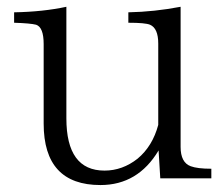

<svg xmlns="http://www.w3.org/2000/svg" viewBox="-20 -528 649 558"><path d="M594.2 -9.8H445.8L440.9 -90.8Q380.9 9.8 272 9.8Q106.9 9.8 106.9 -168.9V-399.9Q106.9 -448.7 85 -456.1Q68.4 -460.4 21 -461.9V-492.2Q105 -493.7 172.9 -508.3V-184.1Q172.9 -32.2 283.7 -32.2Q335.9 -32.2 379.9 -66.9Q423.3 -103 439.9 -165V-401.4Q439.9 -445.8 416 -456.1Q402.3 -461.9 353 -461.9V-492.2Q428.7 -493.7 504.9 -508.3V-101.1Q504.9 -55.7 534.2 -44.9Q553.7 -37.6 594.2 -37.6Z"/></svg>

Font: I.Ming
Style: Regular
Weight: 400
Designer: Ichiten Fonts Project
Version: Version 5.10 Mar 24, 2018